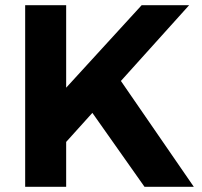

<svg xmlns="http://www.w3.org/2000/svg" viewBox="-20 -720 777 740"><path d="M336 -285 235 -173V0H77V-700H235V-382L526 -700H709L446 -408L727 0H537Z"/></svg>

Font: Montserrat Semi Bold
Style: Regular
Weight: 600
Designer: Julieta Ulanovsky
Foundry: Julieta Ulanovsky
Version: Version 3.001 September 28, 2015